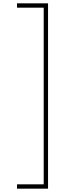

<svg xmlns="http://www.w3.org/2000/svg" viewBox="-20 -905 392 1151"><path d="M82 200H242V-859H82V-885H268V226H82Z"/></svg>

Font: Noto Sans Kannada UI Condensed Thin
Style: Regular
Weight: 100
Width: 3
Designer: Jelle Bosma - Monotype Design Team
Foundry: Monotype Imaging Inc.
Version: Version 2.005; ttfautohint (v1.8.4.7-5d5b)